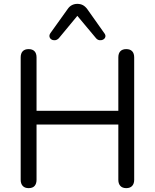

<svg xmlns="http://www.w3.org/2000/svg" viewBox="-20 -966 801 993"><path d="M128 7Q108 7 97.5 -4.5Q87 -16 87 -36V-669Q87 -690 97.5 -701Q108 -712 128 -712Q148 -712 158.5 -701Q169 -690 169 -669V-393H592V-669Q592 -690 602.5 -701Q613 -712 633 -712Q653 -712 663.5 -701Q674 -690 674 -669V-36Q674 -16 663.5 -4.5Q653 7 633 7Q613 7 602.5 -4.5Q592 -16 592 -36V-322H169V-36Q169 -16 159 -4.5Q149 7 128 7ZM284 -768Q275 -759 264.5 -758Q254 -757 246 -762Q238 -767 236 -776Q234 -785 241 -795L329 -918Q339 -933 352 -939.5Q365 -946 380 -946Q396 -946 408.5 -939.5Q421 -933 432 -918L519 -795Q527 -785 525 -776Q523 -767 514.5 -762Q506 -757 495.5 -758Q485 -759 477 -768L380 -884Z"/></svg>

Font: Nunito ExtraLight
Style: Regular
Weight: 400
Version: Version 3.602